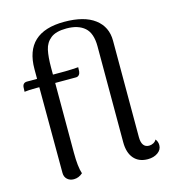

<svg xmlns="http://www.w3.org/2000/svg" viewBox="-111 -832 837 934"><g transform="rotate(-15 307.0 -365.0)"><path d="M590 -42Q590 -19 569.5 -4.5Q549 10 519 10Q474 10 449 -19Q424 -48 424 -101V-584Q424 -650 391.5 -678.5Q359 -707 300 -707Q247 -707 220.5 -686Q194 -665 186.5 -630.5Q179 -596 179 -543V-507H241Q254 -507 274 -508Q294 -509 307 -510L306 -488Q305 -478 299 -471.5Q293 -465 284 -465H179V-114Q179 -42 191 -7Q171 11 146 11Q126 11 113 -1Q100 -13 100 -33L99 -465H84Q43 -465 24 -462L25 -485Q26 -496 32 -501.5Q38 -507 48 -507H99V-556Q99 -741 298 -741Q398 -741 451 -701Q504 -661 504 -591V-105Q504 -79 513.5 -65.5Q523 -52 542 -52Q553 -52 563.5 -57.5Q574 -63 579 -73Q590 -60 590 -42Z"/></g></svg>

Font: Arima Madurai
Style: Regular
Weight: 400
Designer: Joana Correia and Natanael Gama
Foundry: NDISCOVER
Version: Version 1.019